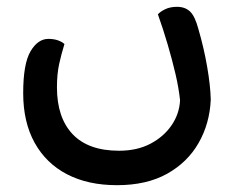

<svg xmlns="http://www.w3.org/2000/svg" viewBox="-20 -318 695 563"><path d="M508 -24Q504 -61 494.5 -101.5Q485 -142 472 -186.5Q459 -231 443 -276Q450 -284 464.5 -291Q479 -298 499 -298Q523 -298 537.5 -284Q552 -270 562 -232Q578 -177 587.5 -122Q597 -67 598 -26Q595 44 562.5 101Q530 158 470 191.5Q410 225 323 225Q238 225 176.5 193Q115 161 81.5 100.5Q48 40 48 -45Q48 -131 69.5 -167.5Q91 -204 122 -204Q137 -204 149 -200Q161 -196 169 -189Q160 -160 153.5 -130.5Q147 -101 147 -62Q147 27 193 75.5Q239 124 329 124Q382 124 421 103.5Q460 83 483 49.5Q506 16 508 -24Z"/></svg>

Font: Baloo Bhaijaan 2 Medium
Style: Regular
Weight: 500
Designer: Sanskriti Dholi, Noopur Datye and Ek Type
Foundry: Ek Type
Version: Version 1.701